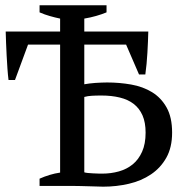

<svg xmlns="http://www.w3.org/2000/svg" viewBox="-20 -702 711 725"><path d="M298.3 -533.7V-383.8Q306.6 -385.3 317.6 -386.7Q328.6 -388.2 340.1 -388.9Q351.6 -389.6 363 -390.1Q374.5 -390.6 384.3 -390.6Q431.2 -390.6 475.3 -382.8Q519.5 -375 554 -354Q588.4 -333 609.1 -296.1Q629.9 -259.3 629.9 -201.2Q629.9 -145.5 608.2 -106.7Q586.4 -67.9 550 -43.5Q513.7 -19 466.8 -8.1Q419.9 2.9 369.6 2.9Q365.2 2.9 351.6 2.4Q337.9 2 320.3 1.5Q302.7 1 283.9 0.5Q265.1 0 250.5 0H129.4V-27.3Q147.9 -35.6 167.5 -41.5Q187 -47.4 207 -50.3V-533.7H85.9L36.6 -399.9H12.2Q9.8 -418.9 8.1 -442.9Q6.3 -466.8 5.1 -491.7Q3.9 -516.6 2.9 -540.3Q2 -564 1.5 -583H207V-631.8Q188 -635.7 168.2 -641.4Q148.4 -647 129.4 -655.3V-682.1H382.3V-655.3Q364.3 -647.9 343 -641.8Q321.8 -635.7 298.3 -631.8V-583H540Q539.1 -545.9 536.6 -502.7Q534.2 -459.5 528.8 -420.9H504.9L456.1 -533.7ZM363.3 -341.3Q340.3 -341.3 325.7 -340.3Q311 -339.4 298.3 -335.9V-51.3Q302.7 -49.8 311.8 -48.8Q320.8 -47.9 331.1 -47.4Q341.3 -46.9 351.1 -46.6Q360.8 -46.4 366.2 -46.4Q398.9 -46.4 428.7 -54.7Q458.5 -63 481 -81.3Q503.4 -99.6 516.6 -129.2Q529.8 -158.7 529.8 -201.2Q529.8 -239.7 518.1 -266.4Q506.3 -293 484.9 -309.6Q463.4 -326.2 432.4 -333.7Q401.4 -341.3 363.3 -341.3Z"/></svg>

Font: PT Astra Serif
Style: Regular
Weight: 400
Designer: A.Korolkova, I. Chaeva
Foundry: ParaType Ltd
Version: Version 1.002